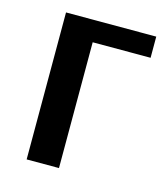

<svg xmlns="http://www.w3.org/2000/svg" viewBox="-83 -565 547 631"><g transform="rotate(15 191.0 -250.0)"><path d="M65 0V-500H372V-428H175V0Z"/></g></svg>

Font: Cuprum SemiBold
Style: Regular
Weight: 600
Designer: Jovanny Lemonad
Foundry: Jovanny Lemonad
Version: Version 3.000